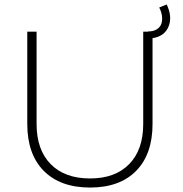

<svg xmlns="http://www.w3.org/2000/svg" viewBox="-20 -842 824 866"><path d="M731.9 -821.8Q758.3 -766.1 740.2 -722.2Q722.2 -678.2 668 -669.9V-283.2Q668 -146.5 594 -71.3Q520 3.9 386.2 3.9Q252 3.9 177.5 -71.3Q103 -146.5 103 -283.2V-699.2H145V-283.2Q145 -166.5 208.5 -101.8Q272 -37.1 386.2 -37.1Q499.5 -37.1 562.7 -101.8Q626 -166.5 626 -283.2V-699.2H647.9V-700.2Q671.4 -700.2 686.8 -709.5Q702.1 -718.8 707.5 -734.1Q712.9 -749.5 710.7 -768.8Q708.5 -788.1 698.2 -808.1Z"/></svg>

Font: Montserrat-Arabic ExtraLight
Style: Regular
Weight: 275
Designer: Mohamed Gaber
Foundry: Kief Type Foundry
Version: Version 5.008;PS 005.008;hotconv 1.0.88;makeotf.lib2.5.64775